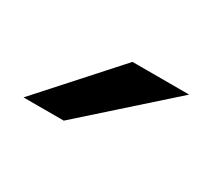

<svg xmlns="http://www.w3.org/2000/svg" viewBox="-41 -690 247 223"><g transform="rotate(30 82.5 -578.5)"><path d="M0 -529 89 -628H165L54 -529Z"/></g></svg>

Font: Smooch Sans SemiBold
Style: Bold
Weight: 600
Designer: Robert E. Leuschke
Foundry: Robert E. Leuschke
Version: Version 1.010; ttfautohint (v1.8.3)